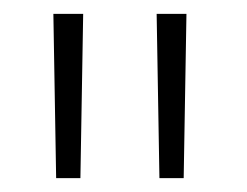

<svg xmlns="http://www.w3.org/2000/svg" viewBox="-20 -664 357 277"><path d="M57 -644H100L96 -407H61ZM206 -644H249L245 -407H210Z"/></svg>

Font: Montserrat Ace
Style: Light
Weight: 300
Designer: Julieta Ulanovsky
Foundry: Julieta Ulanovsky
Version: Version 1